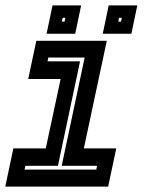

<svg xmlns="http://www.w3.org/2000/svg" viewBox="-20 -691 536 711"><path d="M-0.5 0 29.5 -141.5H149.5L204.5 -398.5H84.5L114.5 -540H375.5L290.5 -141.5H410.5L380.5 0ZM71 -63H336.5L339.5 -77H208.5L293.5 -478H159L156 -464H276.5L194.5 -77H74ZM360.5 -566 382.5 -671H488.5L466.5 -566ZM152.5 -566 174.5 -671H280.5L258.5 -566ZM209 -611H219L222 -625H212ZM418 -611H428L431 -625H421Z"/></svg>

Font: Tourney Thin
Style: Italic
Weight: 100
Italic angle: -12°
Designer: Tyler Finck
Foundry: Etcetera Type Co
Version: Version 1.015